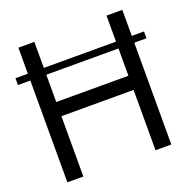

<svg xmlns="http://www.w3.org/2000/svg" viewBox="-132 -878 993 1005"><g transform="rotate(-20 364.5 -375.0)"><path d="M722 -567V-605H654V-750H566V-605H164V-750H75V-605H6V-567H75V0H164V-336H566V0H654V-567ZM566 -567V-415H164V-567Z"/></g></svg>

Font: Oakes
Style: Regular
Weight: 400
Designer: Samuel Oakes
Foundry: Samuel Oakes
Version: Version 1.003;PS 001.003;hotconv 1.0.88;makeotf.lib2.5.64775